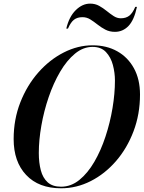

<svg xmlns="http://www.w3.org/2000/svg" viewBox="-20 -1004 774 1034"><path d="M424 -911.5Q396.5 -911.5 378.8 -898Q361 -884.5 346 -850H337Q352 -914 387.8 -949.2Q423.5 -984.5 465.5 -984.5Q492.5 -984.5 514 -972.5Q535.5 -960.5 554.5 -945Q573.5 -929.5 592 -917.5Q610.5 -905.5 630.5 -905.5Q658 -905.5 676 -919.2Q694 -933 708.5 -967H717.5Q702.5 -896 672 -864.2Q641.5 -832.5 599 -832.5Q570 -832.5 547.2 -844.5Q524.5 -856.5 505 -872Q485.5 -887.5 466.2 -899.5Q447 -911.5 424 -911.5ZM309 10Q188.5 10 121 -61.5Q53.5 -133 53.5 -255Q53.5 -361 89.5 -452.8Q125.5 -544.5 186.2 -613.5Q247 -682.5 323 -721.2Q399 -760 478.5 -760Q554 -760 611.5 -727.8Q669 -695.5 701.5 -636Q734 -576.5 734 -495Q734 -389 699.2 -297.2Q664.5 -205.5 604.8 -136.5Q545 -67.5 468.8 -28.8Q392.5 10 309 10ZM478.5 -751.5Q428 -751.5 383.8 -715Q339.5 -678.5 303.8 -617.5Q268 -556.5 242.2 -481.2Q216.5 -406 202.8 -327.8Q189 -249.5 189 -180Q189 -128 199.8 -87Q210.5 -46 236.8 -22.2Q263 1.5 309 1.5Q362.5 1.5 407.5 -35Q452.5 -71.5 488 -132.5Q523.5 -193.5 548.2 -268.8Q573 -344 586 -422.2Q599 -500.5 599 -570Q599 -612 588 -653.8Q577 -695.5 550.8 -723.5Q524.5 -751.5 478.5 -751.5Z"/></svg>

Font: Bodoni* 24pt Medium
Style: Italic
Weight: 500
Italic angle: -13°
Version: Version 2.3